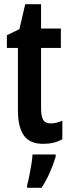

<svg xmlns="http://www.w3.org/2000/svg" viewBox="-20 -680 335 921"><path d="M223 -88Q249 -88 279 -101V-12Q260 -1 237 4.5Q214 10 187 10Q123 10 94.5 -30Q66 -70 66 -152V-450H13V-511L73 -540L101 -660H177V-543H272V-450H177V-159Q177 -123 187 -105.5Q197 -88 223 -88ZM247 72Q236 109 218 149.5Q200 190 179 221H110V209Q115 191 120.5 164Q126 137 130.5 109Q135 81 136 61H247Z"/></svg>

Font: Noto Sans ExtraCondensed SemiBold
Style: Regular
Weight: 600
Width: 2
Designer: Monotype Design Team
Foundry: Monotype Imaging Inc.
Version: Version 2.013; ttfautohint (v1.8.4.7-5d5b)